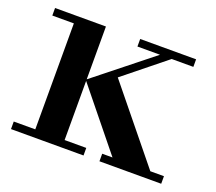

<svg xmlns="http://www.w3.org/2000/svg" viewBox="-93 -642 867 769"><g transform="rotate(20 340.0 -258.0)"><path d="M20 0V-32.2H111.8V-483.9H20V-516.1H236.8V-291L479 -483.9H382.8V-516.1H621.1V-483.9H528.8L351.1 -340.8L602.1 -32.2H660.2V0H397V-32.2H440.9L236.8 -284.2V-32.2H329.1V0Z"/></g></svg>

Font: Fin Serif Display
Style: Italic
Weight: 400
Designer: J. Blake Harris
Version: Version 1.006;FEAKit 1.0